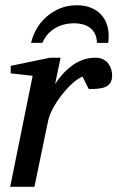

<svg xmlns="http://www.w3.org/2000/svg" viewBox="-20 -715 449 735"><path d="M409.2 -426.8Q409.2 -409.2 402.8 -398.7Q396.5 -388.2 384.8 -382.8Q373 -377.4 356.7 -375.7Q340.3 -374 319.8 -374L295.9 -421.9Q277.3 -414.1 256.1 -394.8Q234.9 -375.5 215.8 -350.8Q196.8 -326.2 182.6 -300Q168.5 -273.9 164.1 -252L111.8 0H19L105 -424.8L21 -434.1V-462.9L171.9 -494.1H211.9L190.9 -393.1Q221.7 -440.4 260.7 -467.3Q299.8 -494.1 345.2 -494.1Q363.3 -494.1 375.5 -487.5Q387.7 -481 395.3 -470.7Q402.8 -460.4 406 -448.7Q409.2 -437 409.2 -426.8ZM396 -579.1Q396 -572.3 395.8 -564.9Q395.5 -557.6 394 -550.8H351.1Q350.6 -571.3 343.5 -585.4Q336.4 -599.6 324.5 -608.6Q312.5 -617.7 296.6 -621.8Q280.8 -626 263.2 -626Q245.6 -626 227.5 -621.8Q209.5 -617.7 193.4 -608.6Q177.2 -599.6 164.1 -585.4Q150.9 -571.3 142.1 -550.8H99.1Q104.5 -576.2 118.7 -602.1Q132.8 -627.9 155.3 -648.4Q177.7 -668.9 207.5 -681.9Q237.3 -694.8 273.9 -694.8Q305.7 -694.8 328.9 -685.1Q352.1 -675.3 366.9 -659.2Q381.8 -643.1 388.9 -622.1Q396 -601.1 396 -579.1Z"/></svg>

Font: Charis SIL Viet
Style: Italic
Weight: 400
Italic angle: -11°
Foundry: SIL International
Version: Version 5.000